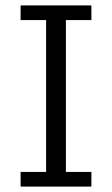

<svg xmlns="http://www.w3.org/2000/svg" viewBox="-20 -688 413 708"><path d="M56 0V-54H150V-614H56V-668H317V-614H223V-54H317V0Z"/></svg>

Font: Atkinson Hyperlegible Next Light
Style: Regular
Weight: 300
Designer: Elliott Scott, Megan Eiswerth, Linus Boman, Theodore Petrosky, Letters from Sweden
Foundry: Applied Design Works, Letters from Sweden
Version: Version 2.001